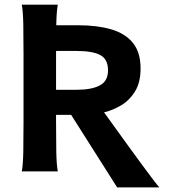

<svg xmlns="http://www.w3.org/2000/svg" viewBox="-20 -733 736 821"><path d="M281.2 -246.6 402.8 -283.2Q402.8 -283.2 419.4 -260.3Q436 -237.3 462.6 -200.4Q489.3 -163.6 520 -120.8Q550.8 -78.1 580.1 -38.3Q609.4 1.5 631.3 30.5Q653.3 59.6 661.6 68.4H481ZM227.1 0H73.2Q78.6 -29.3 79.6 -84.7Q80.6 -140.1 80.6 -212.4V-500.5Q80.6 -572.8 79.6 -628.2Q78.6 -683.6 73.2 -712.9H227.1Q221.7 -683.6 220.7 -628.2Q219.7 -572.8 219.7 -500.5V-212.4Q219.7 -140.1 220.7 -84.7Q221.7 -29.3 227.1 0ZM195.3 -625H314.9Q394.5 -625 454.3 -607.9Q514.2 -590.8 547.6 -550.5Q581.1 -510.3 581.1 -439.5Q581.1 -381.3 557.9 -343Q534.7 -304.7 497.8 -282.5Q460.9 -260.3 418.9 -251Q377 -241.7 339.4 -241.7H195.3Q195.3 -241.7 195.3 -257.8Q195.3 -273.9 195.3 -295.4Q195.3 -316.9 195.3 -333Q195.3 -349.1 195.3 -349.1H307.6Q371.6 -349.1 406.7 -367.7Q441.9 -386.2 441.9 -432.1Q441.9 -480 408.7 -497.6Q375.5 -515.1 307.6 -515.1H195.3Q195.3 -515.1 195.3 -531.7Q195.3 -548.3 195.3 -570.1Q195.3 -591.8 195.3 -608.4Q195.3 -625 195.3 -625Z"/></svg>

Font: Andika
Style: Bold
Weight: 700
Designer: Victor Gaultney, Annie Olsen, Julie Remington, Don Collingsworth, Eric Hays, Becca Hirsbrunner
Foundry: SIL International
Version: Version 6.101